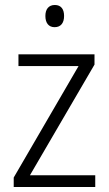

<svg xmlns="http://www.w3.org/2000/svg" viewBox="-20 -750 436 770"><path d="M200 -730C175 -730 162 -713 162 -686C162 -658 175 -641 199 -641C224 -641 237 -658 237 -686C237 -713 225 -730 200 -730ZM362 0V-47H100L359 -491V-532H54V-485H295L35 -38V0Z"/></svg>

Font: Noto Sans Gujarati UI SemiCondensed Light
Style: Regular
Weight: 300
Width: 4
Designer: Jelle Bosma - Monotype Design Team, Universal Thirst
Foundry: Monotype Imaging Inc.
Version: Version 2.106